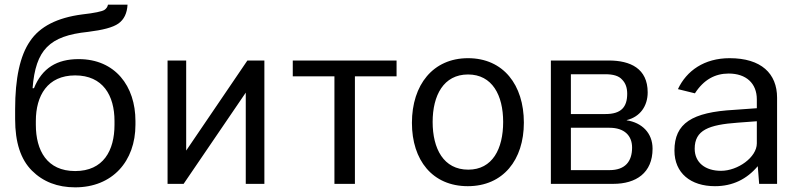

<svg xmlns="http://www.w3.org/2000/svg" viewBox="-20 -790 3430 825"><path d="M134 -270C134 -379 184 -466 303 -466C422 -466 472 -380 472 -270V-254C472 -143 424 -55 303 -55C182 -55 134 -143 134 -254ZM318 -536C225 -536 161 -498 126 -411H120C133 -576 192 -636 358 -653C422 -661 465 -672 489 -689C513 -706 526 -733 528 -770H444C442 -760 437 -753 428 -747C418 -741 387 -734 333 -728C226 -714 151 -676 109 -613C66 -551 45 -453 45 -321V-278C45 -178 69 -105 117 -57C165 -9 227 15 303 15C463 15 562 -97 562 -254V-270C562 -420 475 -536 318 -536Z M780 -143V-530H700V0H769L1036 -392V0H1116V-530H1043Z M1238 -462H1417V0H1505V-462H1684V-530H1238Z M1990 10C2142 10 2231 -103 2231 -263C2231 -425 2143 -540 1991 -540C1841 -540 1750 -426 1750 -262C1750 -102 1838 10 1990 10ZM1992 -61C1886 -61 1839 -151 1839 -266C1839 -380 1886 -470 1991 -470C2095 -470 2142 -381 2142 -266C2142 -150 2096 -61 1992 -61Z M2347 0H2615C2713 0 2784 -47 2784 -151C2784 -219 2738 -263 2673 -273V-274C2731 -288 2763 -335 2763 -393C2763 -496 2688 -530 2596 -530H2347ZM2433 -300V-471H2581C2615 -471 2639 -464 2653 -448C2668 -433 2675 -413 2675 -387C2675 -330 2649 -300 2582 -300ZM2433 -59V-241H2599C2663 -241 2696 -207 2696 -156C2696 -96 2666 -59 2599 -59Z M3052 10C3128 10 3189 -20 3236 -76L3242 0H3319V-370C3319 -474 3251 -540 3115 -540C3006 -540 2930 -486 2893 -407L2966 -389C3004 -448 3053 -474 3111 -474C3186 -474 3232 -432 3232 -363V-325L3135 -318C2953 -308 2878 -260 2878 -143C2878 -46 2948 10 3052 10ZM3078 -56C3011 -56 2965 -91 2965 -151C2965 -231 3025 -254 3151 -263L3232 -269V-174C3232 -114 3150 -56 3078 -56Z"/></svg>

Font: Cheyenne Sans
Style: Regular
Weight: 400
Designer: The Public Sans project authors (U.S. Web Design System), Libre Franklin designed by Pablo Impallari and Rodrigo Fuenzal
Foundry: The Cheyenne Sans Project Authors
Version: Version 2.007